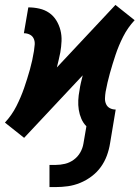

<svg xmlns="http://www.w3.org/2000/svg" viewBox="-47 -550 567 780"><path d="M154 210V120H179Q198 120 217 115.5Q236 111 252.5 99Q269 87 279 69.5Q289 52 292 33L304 -37Q291 -50 283.5 -67.5Q276 -85 273 -104Q270 -123 271 -143Q272 -163 276 -183Q278 -198 281.5 -213Q285 -228 289 -244L51 10L12 -21L-27 -52Q1 -82 19.5 -118.5Q38 -155 51 -192.5Q64 -230 74.5 -267.5Q85 -305 91 -343Q93 -356 94 -369Q95 -382 90 -393Q85 -404 74 -409.5Q63 -415 50 -415L68 -520Q91 -520 113 -515Q135 -510 152.5 -498Q170 -486 181.5 -467.5Q193 -449 198.5 -427.5Q204 -406 203 -383Q202 -360 198 -337Q195 -322 191.5 -307Q188 -292 184 -276L422 -530L461 -499L500 -468Q472 -438 453.5 -401.5Q435 -365 422.5 -327.5Q410 -290 399.5 -252.5Q389 -215 382 -177Q380 -164 379.5 -151Q379 -138 384 -127Q389 -116 399.5 -110.5Q410 -105 423 -105L400 33Q396 58 387 82.5Q378 107 362.5 128.5Q347 150 325 166.5Q303 183 278.5 193Q254 203 229 206.5Q204 210 179 210Z"/></svg>

Font: Iosevka SS04 Extrabold
Style: Italic
Weight: 800
Italic angle: -9°
Monospace: yes
Designer: Belleve Invis
Foundry: Belleve Invis
Version: Version 19.0.0; ttfautohint (v1.8.4)